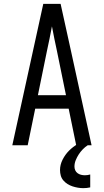

<svg xmlns="http://www.w3.org/2000/svg" viewBox="-20 -755 540 998"><path d="M44 0 205 -735H295L349 -490L456 0H376L337 -190H163L124 0ZM323 -260 276 -490Q269 -522 262.5 -554Q256 -586 250 -618Q244 -586 237.5 -554Q231 -522 224 -490L177 -260ZM413 223Q399 223 384.5 220.5Q370 218 356.5 213.5Q343 209 331 201.5Q319 194 309.5 183Q300 172 296 158Q292 144 292 129Q292 101 305.5 74.5Q319 48 339 28Q359 8 384 -6.5Q409 -21 436 -30V0Q422 9 410 21.5Q398 34 389 48Q380 62 373.5 78Q367 94 367 111Q367 121 371 130Q375 139 383 145Q391 151 401 153.5Q411 156 421 156Q428 156 435 155Q442 154 449 152V219Q440 221 431 222Q422 223 413 223Z"/></svg>

Font: Iosevka Fuck
Style: Regular
Weight: 400
Monospace: yes
Designer: Belleve Invis
Foundry: Belleve Invis
Version: Version 28.0.7; ttfautohint (v1.8.3)